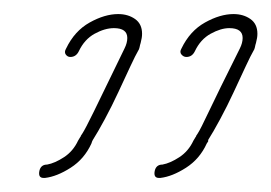

<svg xmlns="http://www.w3.org/2000/svg" viewBox="-20 -634 386 273"><path d="M206 -381Q198 -381 200 -391Q202 -400 211 -400Q222 -402 235 -410.5Q248 -419 255 -434L258 -439Q259 -440 259 -441L261 -444Q265 -450 277 -475.5Q289 -501 321 -565Q325 -573 325 -580Q325 -594 306 -594Q294 -594 279.5 -586Q265 -578 257 -561Q253 -553 245 -553Q241 -553 238 -556.5Q235 -560 238 -565Q250 -590 271.5 -602Q293 -614 312 -614Q326 -614 336 -607Q346 -600 346 -586Q346 -583 345.5 -580Q345 -577 344 -573Q343 -570 342.5 -567Q342 -564 340 -561Q337 -556 329.5 -540Q322 -524 312.5 -503.5Q303 -483 293 -464.5Q283 -446 276 -435V-433L274 -430Q264 -408 244.5 -395.5Q225 -383 208 -381ZM42 -381Q34 -381 36 -391Q38 -400 47 -400Q58 -402 71 -410.5Q84 -419 91 -434L94 -439Q95 -440 95 -441L97 -444Q101 -450 113.5 -475.5Q126 -501 157 -565Q161 -573 161 -580Q161 -594 142 -594Q129 -594 114.5 -586Q100 -578 92 -561Q88 -553 80 -553Q76 -553 73.5 -556.5Q71 -560 74 -565Q86 -590 107.5 -602Q129 -614 148 -614Q162 -614 172 -607Q182 -600 182 -586Q182 -583 181.5 -580Q181 -577 180 -573Q179 -570 178.5 -567Q178 -564 176 -561Q173 -556 165.5 -540Q158 -524 148.5 -503.5Q139 -483 129 -464.5Q119 -446 112 -435L111 -433L110 -430Q100 -408 80.5 -395.5Q61 -383 44 -381Z"/></svg>

Font: Neonderthaw
Style: Regular
Weight: 400
Designer: Robert E. Leuschke
Foundry: Robert E. Leuschke
Version: Version 1.010; ttfautohint (v1.8.3)